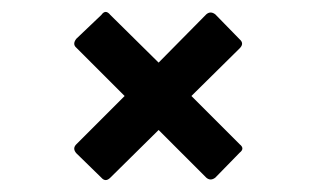

<svg xmlns="http://www.w3.org/2000/svg" viewBox="-20 -462 529 322"><path d="M150 -164 108 -205Q101 -213 108 -220L189 -301L108 -382Q101 -388 108 -397L150 -437Q157 -447 165 -437L246 -357L326 -438Q333 -444 341 -438L382 -396Q390 -389 382 -381L301 -301L382 -220Q391 -213 382 -206L341 -164Q333 -158 326 -164L246 -244L165 -164Q157 -156 150 -164Z"/></svg>

Font: Sofia Sans Condensed SemiBold
Style: Regular
Weight: 600
Designer: Botio Nikoltchev, Ani Petrova
Foundry: lettersoup
Version: Version 4.101